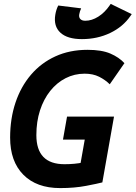

<svg xmlns="http://www.w3.org/2000/svg" viewBox="-20 -960 699 990"><path d="M290 9.8Q168.5 9.8 100.3 -59.1Q32.2 -127.9 32.2 -250.5Q32.2 -348.1 59.8 -430.7Q87.4 -513.2 139.6 -574.5Q191.9 -635.7 265.6 -669.4Q339.4 -703.1 431.2 -703.1Q504.4 -703.1 549.1 -683.8Q593.8 -664.6 621.6 -634.3L545.9 -525.4Q522.9 -548.3 491.2 -564.2Q459.5 -580.1 416.5 -580.1Q363.8 -580.1 318.4 -556.9Q272.9 -533.7 239 -491.2Q205.1 -448.7 186.3 -390.9Q167.5 -333 167.5 -263.2Q167.5 -113.3 312.5 -113.3Q365.7 -113.3 408.4 -122.3Q451.2 -131.3 478.5 -137.7L507.8 -19.5Q483.9 -13.2 424.1 -1.7Q364.3 9.8 290 9.8ZM377.9 -19.5 438 -358.9H567.9L507.8 -19.5ZM304.7 -240.2 325.7 -358.9H564.9L543.9 -240.2ZM402.3 -758.3Q327.6 -758.3 291.5 -791.5Q255.4 -824.7 265.1 -883.8Q269.5 -910.6 280.3 -931.6L398.4 -917Q395 -909.2 392.3 -901.4Q389.6 -893.6 388.7 -886.7Q385.7 -871.1 394 -862.1Q402.3 -853 419.9 -853Q453.1 -853 486.6 -874Q520 -895 545.4 -932.1L550.8 -939.9L659.2 -887.2L652.8 -877.9Q614.3 -821.8 548.1 -790Q481.9 -758.3 402.3 -758.3Z"/></svg>

Font: Cascadia Mono NF
Style: Italic
Weight: 400
Italic angle: -10°
Monospace: yes
Designer: Aaron Bell
Foundry: Saja Typeworks
Version: Version 2404.023